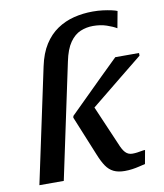

<svg xmlns="http://www.w3.org/2000/svg" viewBox="-86 -841 780 915"><g transform="rotate(-10 304.0 -383.5)"><path d="M435 -130 345 -339 297 -273Q349 -315 400.5 -357Q452 -399 504 -441Q556 -483 608 -525V-538H493Q452 -498 411 -458Q370 -418 329.5 -377.5Q289 -337 248 -297L246 -289L325 -96Q339 -61 354 -39Q369 -17 390.5 -6.5Q412 4 444 4Q463 4 480.5 1.5Q498 -1 514.5 -5Q531 -9 544 -12L556 -78Q549 -78 538.5 -76Q528 -74 517 -72.5Q506 -71 494 -71Q484 -71 475.5 -74.5Q467 -78 460 -85.5Q453 -93 447 -104Q441 -115 435 -130ZM149 -554Q162 -616 188.5 -657.5Q215 -699 252 -724Q289 -749 333 -760Q377 -771 425 -771Q451 -771 474 -768Q497 -765 515 -761Q533 -757 542 -753L527 -672Q509 -683 479.5 -693Q450 -703 414 -703Q382 -703 353 -691Q324 -679 301.5 -647Q279 -615 267 -556L149 0H31Z"/></g></svg>

Font: Roboto Serif Medium
Style: Italic
Weight: 500
Italic angle: -10°
Designer: Greg Gazdowicz
Foundry: Commercial Type
Version: Version 1.008